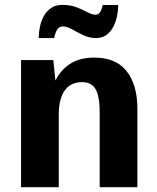

<svg xmlns="http://www.w3.org/2000/svg" viewBox="-20 -778 653 798"><path d="M67.5 0V-528.3H201.6L210.3 -443.2Q231.7 -486.5 271.1 -512.5Q310.5 -538.6 372.7 -538.6Q461.7 -538.6 506.3 -482.1Q551 -425.6 551 -325.7V0H394.3V-310.1Q394.3 -356.4 386.7 -384.2Q379 -411.9 362.8 -424.3Q346.7 -436.7 320.4 -436.7Q297.9 -436.7 280.1 -428.3Q262.3 -419.9 249.9 -403.2Q237.5 -386.5 230.9 -361.4Q224.3 -336.2 224.3 -302.6V0ZM141 -619.8Q141 -642.9 146 -667Q151.1 -691.1 162.5 -711.7Q173.8 -732.3 192.8 -745Q211.7 -757.7 239.6 -757.7Q272.6 -757.7 298.4 -747.6Q324.2 -737.4 343.6 -727.1Q362.9 -716.8 376.9 -716.8Q387.2 -716.8 394.5 -725.5Q401.8 -734.2 406.9 -757.2H471.4Q471.4 -735.5 466.6 -711.5Q461.7 -687.4 450.9 -666.6Q440.1 -645.8 422.4 -632.8Q404.6 -619.8 378.7 -619.8Q351.9 -619.8 326.6 -631.8Q301.3 -643.8 279.6 -656Q257.9 -668.2 241 -668.2Q228.3 -668.2 219.5 -657.4Q210.6 -646.6 205.2 -619.8Z"/></svg>

Font: Comme
Style: Regular
Weight: 400
Designer: Vernon Adams
Foundry: Vernon Adams
Version: Version 1.000;gftools[0.9.27]